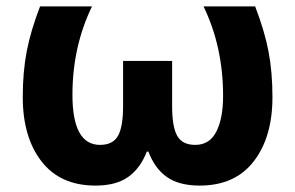

<svg xmlns="http://www.w3.org/2000/svg" viewBox="-20 -569 921 599"><path d="M830 -266Q830 -141 771.5 -65.5Q713 10 603 10Q539 10 501 -16.5Q463 -43 443 -96H438Q418 -44 380 -17Q342 10 278 10Q168 10 109.5 -65.5Q51 -141 51 -266Q51 -345 63.5 -409.5Q76 -474 105 -549H267Q206 -423 206 -273Q206 -117 292 -117Q332 -117 348 -145Q364 -173 364 -238V-379H517V-238Q517 -173 533 -145Q549 -117 589 -117Q634 -117 655 -158.5Q676 -200 676 -270Q676 -423 615 -549H776Q805 -474 817.5 -409.5Q830 -345 830 -266Z"/></svg>

Font: Noto Sans UI ExtraBold
Style: Regular
Weight: 800
Designer: Monotype Design Team
Foundry: Monotype Imaging Inc.
Version: Version 1.001